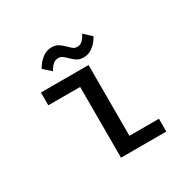

<svg xmlns="http://www.w3.org/2000/svg" viewBox="-149 -836 1008 995"><g transform="rotate(-30 355.0 -338.0)"><path d="M396.5 -76.5H573V0H302V-423.5H111.5V-500H396.5ZM394.5 -546.5Q372.5 -546.5 356.8 -556.2Q341 -566 328.8 -578.5Q316.5 -591 304.8 -600.5Q293 -610 279 -610Q257 -610 242.5 -594.8Q228 -579.5 221 -564L176 -604Q178 -609 190.5 -626.5Q203 -644 225 -659.8Q247 -675.5 276.5 -675.5Q299 -675.5 314.8 -665.5Q330.5 -655.5 343 -642.8Q355.5 -630 367 -620.2Q378.5 -610.5 392.5 -610.5Q414.5 -610.5 428.2 -626Q442 -641.5 448.5 -657.5L493.5 -616.5Q491 -611 478.8 -594Q466.5 -577 445.2 -561.8Q424 -546.5 394.5 -546.5Z"/></g></svg>

Font: League Mono
Style: Regular
Weight: 400
Width: 6
Designer: Tyler Finck
Foundry: The League of Moveable Type / Tyler Finck
Version: Version 2.300;RELEASE